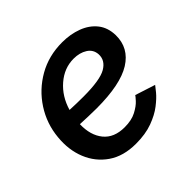

<svg xmlns="http://www.w3.org/2000/svg" viewBox="-137 -681 839 839"><g transform="rotate(-45 282.5 -261.0)"><path d="M259 10Q182 10 130.5 -25.5Q79 -61 55 -120Q31 -179 38 -251Q45 -328 86.5 -392Q128 -456 194.5 -494Q261 -532 344 -532Q395 -532 437.5 -516Q480 -500 505.5 -468Q531 -436 532 -388Q533 -308 463.5 -264.5Q394 -221 246 -221Q222 -221 197 -222Q172 -223 146 -224Q144 -157 177 -116.5Q210 -76 275 -76Q318 -76 346.5 -91Q375 -106 390 -122.5Q405 -139 407 -143L500 -113Q495 -106 479 -86.5Q463 -67 434 -44.5Q405 -22 361.5 -6Q318 10 259 10ZM329 -446Q271 -446 224 -405.5Q177 -365 158 -300Q201 -298 242 -298Q345 -298 383.5 -320.5Q422 -343 420 -382Q418 -413 392 -429.5Q366 -446 329 -446Z"/></g></svg>

Font: Raleway SemiBold
Style: Italic
Weight: 600
Italic angle: -12°
Designer: Matt McInerney, Pablo Impallari, Rodrigo Fuenzalida
Foundry: Matt McInerney, Pablo Impallari, Rodrigo Fuenzalida
Version: Version 4.026